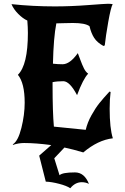

<svg xmlns="http://www.w3.org/2000/svg" viewBox="-20 -766 665 1019"><path d="M49 3 48 0Q76 -17 93.5 -87Q111 -157 111 -221Q111 -325 75 -369Q128 -421 128 -591Q128 -621 125 -657Q102 -667 77 -692Q52 -717 41 -744Q154 -732 271 -732Q356 -732 447.5 -739Q539 -746 553 -746Q566 -746 578 -744Q568 -726 554.5 -649.5Q541 -573 536 -525L529 -522Q496 -540 480 -564.5Q464 -589 455 -627Q432 -644 367 -644Q348 -644 317 -643Q286 -642 279 -642Q264 -566 261 -428Q288 -425 312 -425Q351 -425 393 -484Q396 -477 406 -449.5Q416 -422 425.5 -403Q435 -384 448 -375Q421 -347 389 -261Q350 -335 316 -335Q283 -335 259 -330V-312Q259 -171 266 -94L435 -77Q444 -116 465.5 -154.5Q487 -193 507 -218Q527 -243 561 -280L567 -278Q562 -239 562 -189Q562 -85 579 -32Q500 -23 422 43Q369 27 322 17L268 74L296 164Q311 149 378 149Q428 149 452 210Q435 201 414 201Q379 201 353 233Q334 220 293.5 209.5Q253 199 223 198L188 60L252 4Q170 -7 108 -7Q78 -7 49 3Z"/></svg>

Font: NewRocker
Style: Regular
Weight: 400
Designer: Pablo Impallari, Brenda Gallo, Rodrigo Fuenzalida
Foundry: Pablo Impallari, Brenda Gallo, Rodrigo Fuenzalida
Version: Version 1.000